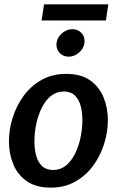

<svg xmlns="http://www.w3.org/2000/svg" viewBox="-20 -849 536 881"><path d="M213 12Q145 12 102.5 -18Q60 -48 40.5 -96.5Q21 -145 21 -201Q21 -255 38.5 -310Q56 -365 89 -410Q122 -455 171 -482.5Q220 -510 283 -510Q352 -510 394 -480Q436 -450 455.5 -401.5Q475 -353 475 -297Q475 -243 457.5 -188Q440 -133 407 -88Q374 -43 325 -15.5Q276 12 213 12ZM224 -69Q257 -69 282 -89Q307 -109 324 -143Q341 -177 349.5 -217.5Q358 -258 358 -298Q358 -334 350 -363.5Q342 -393 323.5 -411Q305 -429 272 -429Q239 -429 214 -409Q189 -389 172 -355Q155 -321 146.5 -281Q138 -241 138 -200Q138 -165 146 -135Q154 -105 173 -87Q192 -69 224 -69ZM182 -829H477L466 -755H171ZM368 -661Q368 -632 345.5 -610.5Q323 -589 294 -589Q271 -589 255 -605Q239 -621 239 -643Q239 -672 261.5 -693.5Q284 -715 312 -715Q336 -715 352 -699.5Q368 -684 368 -661Z"/></svg>

Font: Rosario
Style: Italic
Weight: 400
Italic angle: -8.05°
Designer: Hector Gatti
Foundry: Omnibus Type
Version: Version 1.201